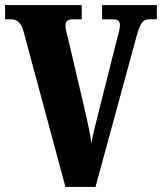

<svg xmlns="http://www.w3.org/2000/svg" viewBox="-20 -734 636 754"><path d="M72 -612 237 0H355L515 -587C531 -647 542 -658 567 -658H596V-714H381V-658H429C445 -658 451 -648 451 -634C451 -619 444 -597 437 -571L363 -277C355 -244 344 -203 339 -171C335 -204 324 -254 318 -281L248 -580C244 -597 237 -618 237 -633C237 -649 246 -658 261 -658H301V-714H0V-658H25C42 -658 62 -649 72 -612Z"/></svg>

Font: Noto Serif Hebrew ExtraCondensed Black
Style: Regular
Weight: 900
Width: 2
Designer: Monotype Design Team
Foundry: Monotype Imaging Inc.
Version: Version 2.004